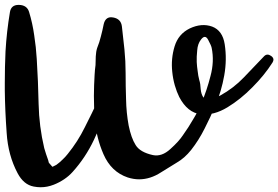

<svg xmlns="http://www.w3.org/2000/svg" viewBox="-67 -706 1165 804"><path d="M54.7 -656.2Q69.3 -608.4 76.2 -558.6Q84 -508.8 86.9 -459Q92.8 -365.2 94.7 -270.5Q96.7 -176.8 118.2 -85.9Q122.1 -72.3 126 -60.5Q129.9 -47.9 134.8 -35.2Q137.7 -23.4 137.7 -24.4Q136.7 -25.4 143.6 -17.6Q163.1 4.9 158.2 -1Q152.3 -6.8 149.4 -6.8Q154.3 -7.8 159.2 -10.7Q164.1 -12.7 168.9 -15.6Q182.6 -25.4 194.3 -37.1Q206.1 -47.9 216.8 -61.5Q258.8 -113.3 288.1 -172.9Q318.4 -232.4 346.7 -293Q358.4 -315.4 380.9 -302.7Q396.5 -293.9 395.5 -281.2Q395.5 -274.4 392.6 -267.6Q360.4 -195.3 326.2 -120.1Q291 -45.9 237.3 13.7Q221.7 31.2 201.2 44.9Q180.7 58.6 158.2 67.4Q130.9 78.1 103.5 78.1Q88.9 78.1 74.2 75.2Q32.2 67.4 6.8 19.5Q-33.2 -55.7 -39.1 -149.4Q-45.9 -243.2 -46.9 -326.2Q-46.9 -342.8 -46.9 -359.4Q-46.9 -424.8 -43.9 -491.2Q-39.1 -574.2 -25.4 -655.3Q-20.5 -685.5 10.7 -685.5Q11.7 -685.5 12.7 -685.5Q45.9 -684.6 54.7 -656.2ZM443.4 -595.7Q449.2 -546.9 454.1 -499Q459 -450.2 459 -400.4Q459 -346.7 460.9 -290Q461.9 -234.4 471.7 -180.7Q482.4 -127.9 501 -98.6Q519.5 -68.4 573.2 -56.6Q610.4 -48.8 646.5 -82Q682.6 -114.3 700.2 -141.6Q722.7 -172.9 742.2 -207Q762.7 -240.2 777.3 -276.4Q798.8 -326.2 814.5 -387.7Q831.1 -449.2 819.3 -505.9Q817.4 -515.6 804.7 -539.1Q792 -563.5 774.4 -540Q760.7 -522.5 758.8 -495.1Q755.9 -467.8 756.8 -446.3Q757.8 -426.8 760.7 -408.2Q762.7 -388.7 767.6 -370.1Q772.5 -355.5 773.4 -333Q775.4 -311.5 784.2 -298.8Q795.9 -281.2 819.3 -290Q842.8 -298.8 856.4 -306.6Q911.1 -336.9 954.1 -381.8Q996.1 -425.8 1039.1 -470.7Q1051.8 -483.4 1068.4 -471.7Q1078.1 -464.8 1078.1 -456.1Q1078.1 -451.2 1074.2 -444.3Q1040 -390.6 990.2 -340.8Q940.4 -290 885.7 -256.8Q828.1 -221.7 773.4 -227.5Q717.8 -234.4 683.6 -299.8Q672.9 -321.3 665 -348.6Q657.2 -376 654.3 -405.3Q648.4 -460 664.1 -511.7Q679.7 -563.5 727.5 -586.9Q777.3 -610.4 821.3 -594.7Q865.2 -578.1 874 -520.5Q883.8 -456.1 872.1 -390.6Q860.4 -324.2 835 -264.6Q814.5 -215.8 790 -168Q765.6 -119.1 733.4 -78.1Q706.1 -43.9 673.8 -25.4Q642.6 -6.8 607.4 15.6Q562.5 44.9 515.6 44.9Q492.2 44.9 467.8 37.1Q398.4 13.7 366.2 -60.5Q336.9 -127.9 330.1 -203.1Q326.2 -253.9 326.2 -304.7Q326.2 -327.1 327.1 -349.6Q328.1 -371.1 329.1 -391.6Q330.1 -413.1 333 -433.6Q334 -450.2 334 -469.7Q335 -490.2 339.8 -504.9Q349.6 -529.3 355.5 -553.7Q362.3 -579.1 367.2 -604.5Q374 -633.8 398.4 -633.8Q402.3 -633.8 407.2 -632.8Q439.5 -627 443.4 -595.7Z"/></svg>

Font: Digory Doodles
Style: Regular
Weight: 400
Designer: Holds Worth Design
Version: Version 1.0